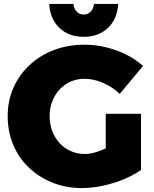

<svg xmlns="http://www.w3.org/2000/svg" viewBox="-20 -941 780 975"><path d="M588 -464Q552 -499 503.5 -520Q455 -541 409 -541Q371 -541 338.5 -526.5Q306 -512 282.5 -486.5Q259 -461 245.5 -426.5Q232 -392 232 -351Q232 -310 245.5 -275Q259 -240 283 -214Q307 -188 340 -173.5Q373 -159 411 -159Q446 -159 492.5 -177Q539 -195 578 -224L696 -78Q658 -51 607 -30Q556 -9 501 2.5Q446 14 396 14Q315 14 246.5 -13.5Q178 -41 126.5 -90Q75 -139 47 -206Q19 -273 19 -351Q19 -429 48 -495Q77 -561 130 -610.5Q183 -660 254 -687Q325 -714 410 -714Q464 -714 518 -701Q572 -688 620.5 -664Q669 -640 706 -606ZM517 -363H696V-78H517ZM353 -921Q355 -897 369.5 -882Q384 -867 405 -867Q426 -867 440.5 -882Q455 -897 457 -921H580Q576 -845 528.5 -799.5Q481 -754 405 -754Q329 -754 281.5 -799.5Q234 -845 230 -921Z"/></svg>

Font: Alexandria ExtraBold
Style: Regular
Weight: 800
Designer: Mohamed Gaber
Foundry: Kief Type Foundry
Version: Version 5.100